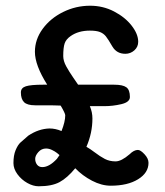

<svg xmlns="http://www.w3.org/2000/svg" viewBox="-20 -649 575 671"><path d="M499 -80Q499 -45 462.5 -22.5Q426 0 367 0Q335 0 301.5 -17.5Q268 -35 243 -61Q215 -27 188 -12.5Q161 2 115 2Q96 2 75.5 -9.5Q55 -21 41 -40Q27 -59 27 -79Q27 -106 34.5 -124Q42 -142 51 -150.5Q60 -159 79 -175Q115 -199 153 -200Q174 -200 195 -191Q208 -224 208 -246Q208 -253 192 -280Q170 -281 137 -281Q131 -281 103 -281Q75 -281 64 -292Q53 -303 53 -326Q53 -342 70.5 -347.5Q88 -353 130 -353H145Q102 -421 102 -468Q102 -511 129 -548Q156 -585 200.5 -607Q245 -629 295 -629Q340 -629 378.5 -609Q417 -589 440 -559.5Q463 -530 463 -503Q463 -485 449.5 -473Q436 -461 418 -461Q388 -461 373 -486Q358 -512 350 -522Q342 -532 329.5 -537Q317 -542 294 -542Q254 -542 227 -523Q211 -512 206 -497.5Q201 -483 201 -453Q201 -436 211.5 -417Q222 -398 235.5 -378.5Q249 -359 253 -353H379Q409 -353 421.5 -344Q434 -335 434 -310Q434 -292 404 -285Q374 -278 345 -278H294Q303 -257 303 -235Q303 -184 282 -136Q296 -128 309 -118Q330 -102 346.5 -93.5Q363 -85 384 -85Q404 -85 433 -110Q448 -125 462 -125Q471 -125 485 -110Q499 -95 499 -80ZM141 -130Q125 -130 114 -117.5Q103 -105 103 -94Q103 -82 109.5 -73.5Q116 -65 128 -65Q152 -65 179 -94L188 -107Q186 -109 179 -114.5Q172 -120 161.5 -125Q151 -130 141 -130Z"/></svg>

Font: Itim
Style: Regular
Weight: 400
Designer: Suppakit Chalermlarp
Version: Version 1.002g